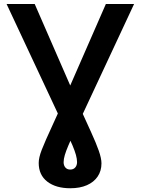

<svg xmlns="http://www.w3.org/2000/svg" viewBox="-20 -748 720 983"><path d="M13.7 -727.5H157.7L383.3 -210Q419.9 -129.4 446 -72.3Q472.2 -15.1 485.8 23.9Q499.5 63 499.5 88.4Q499.5 127 480 155.8Q460.4 184.6 424.8 200.2Q389.2 215.8 339.8 215.8Q266.1 215.8 222.2 181.9Q178.2 147.9 178.2 86.4Q178.2 72.3 181.9 56.4Q185.5 40.5 193.8 18.8Q202.1 -2.9 215.8 -33.9Q229.5 -64.9 249.3 -107.9Q269 -150.9 295.9 -210.4L522 -727.5H666.5L357.4 -65.4Q341.8 -30.8 330.1 -3.4Q318.4 23.9 312 45.2Q305.7 66.4 305.7 82.5Q305.7 99.1 314.7 109.6Q323.7 120.1 339.8 120.1Q356 120.1 365.2 109.4Q374.5 98.6 374.5 82Q374.5 65.9 368.7 44.9Q362.8 23.9 351.3 -3.4Q339.8 -30.8 323.7 -65.4Z"/></svg>

Font: Inter 28pt SemiBold
Style: Regular
Weight: 600
Designer: Rasmus Andersson
Foundry: rsms
Version: Version 4.001;git-66647c0bb